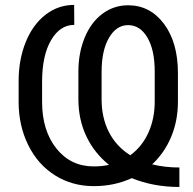

<svg xmlns="http://www.w3.org/2000/svg" viewBox="-20 -741 781 775"><path d="M704.1 13.7Q599.1 13.7 511.7 -22Q442.4 10.3 358.4 10.3Q271.5 10.3 202.1 -33.2Q132.8 -76.7 94 -155.3Q55.2 -233.9 55.2 -329.6V-413.6Q55.2 -500 83.7 -570.8Q112.3 -641.6 163.6 -681.4Q214.8 -721.2 279.3 -721.2L279.8 -640.6Q222.2 -640.6 186 -578.6Q149.9 -516.6 149.9 -410.6V-329.6Q149.9 -214.4 207.5 -141.8Q265.1 -69.3 358.4 -69.3Q392.6 -69.3 419.9 -75.7Q360.8 -123 328.6 -190.7Q296.4 -258.3 296.4 -341.3V-452.1Q296.4 -527.3 321.8 -589.1Q347.2 -650.9 393.3 -685.3Q439.5 -719.7 497.1 -719.7Q585.9 -719.7 642.1 -644.5Q698.2 -569.3 698.2 -445.8V-331.1Q698.2 -253.9 671.1 -189Q644 -124 594.2 -77.6Q645 -64.9 704.1 -64.9ZM390.1 -340.3Q390.1 -266.1 419.4 -208.3Q448.7 -150.4 505.9 -114.3Q553.7 -149.4 579.1 -205.8Q604.5 -262.2 604.5 -331.1V-452.6Q604.5 -539.1 575 -589.4Q545.4 -639.6 497.1 -639.6Q449.7 -639.6 419.9 -588.4Q390.1 -537.1 390.1 -450.2Z"/></svg>

Font: SteelSelectRoboto
Style: Roboto-Regular
Weight: 400
Designer: Google
Version: Version 2.137; 2017